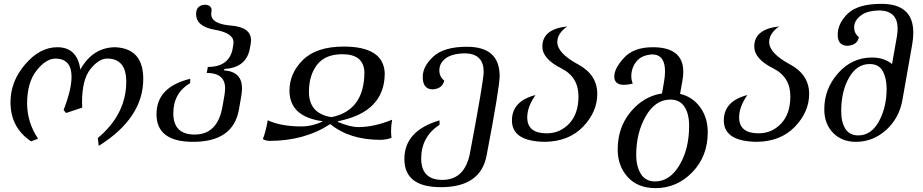

<svg xmlns="http://www.w3.org/2000/svg" viewBox="-20 -723 4768 992"><path d="M490.2 30.8 485.4 -9.8Q632.3 -132.8 632.3 -301.3Q632.3 -420.4 533.2 -420.4Q491.2 -420.4 447.5 -366.5Q403.8 -312.5 403.8 -192.9Q403.8 -179.2 404.8 -167L321.3 -139.2L308.6 -154.8Q349.6 -259.8 349.6 -326.7Q349.6 -418.9 267.6 -420.4Q217.3 -420.4 168.7 -358.4Q120.1 -296.4 120.1 -189Q120.1 -90.8 176.8 -6.3L140.6 7.3Q34.2 -63.5 34.2 -195.3Q34.2 -302.2 109.9 -390.6Q185.5 -479 276.4 -479Q378.9 -479 395 -363.8Q460 -479 576.7 -479Q720.2 -471.7 720.2 -315.4Q720.2 -113.3 490.2 30.8Z M977.5 9.8Q788.6 9.8 788.6 -132.8Q788.6 -273.9 962.9 -315.9L962.4 -293.5Q875.5 -242.7 875.5 -137.2Q875.5 -27.8 985.8 -27.8Q1104 -27.8 1129.4 -171.9Q1143.1 -242.2 1143.1 -266.1Q1143.1 -346.2 1048.3 -346.2L1053.7 -377Q1158.2 -377 1180.2 -462.4Q1186.5 -494.1 1186.5 -503.9Q1186.5 -552.7 1089.8 -569.3Q993.2 -585.9 993.2 -650.4Q993.2 -696.3 1040 -698.7Q1073.2 -695.8 1073.2 -669.9Q1073.2 -663.6 1072.3 -659.7Q1071.3 -655.8 1071.3 -650.4Q1071.3 -599.1 1174.1 -590.8Q1276.9 -582.5 1276.9 -515.1Q1276.9 -497.6 1268.6 -461.4Q1246.1 -372.6 1139.2 -366.7L1137.7 -359.4Q1230.5 -353 1230.5 -266.1Q1230.5 -239.7 1214.4 -156.7Q1185.1 9.8 977.5 9.8Z M1372.6 4.9Q1350.6 3.9 1337.9 -4.4Q1352.1 -38.1 1363.3 -101.6Q1432.1 -69.8 1536.6 -69.8Q1592.3 -69.8 1646 -94.7L1646.5 -96.7Q1475.6 -120.1 1475.6 -254.9Q1475.6 -344.2 1544.9 -413.1Q1614.3 -481.9 1755.4 -482.4Q1962.9 -482.4 1967.8 -344.2Q1967.8 -144.5 1726.6 -96.7L1726.1 -92.8Q1788.6 -66.4 1831.5 -66.4Q1912.6 -66.4 2005.9 -104.5Q2000.5 -73.2 2000.5 -46.4Q2000.5 -27.8 2002.9 -11.2Q1977.5 -1 1945.8 -0.5Q1785.6 -0.5 1686.5 -82Q1553.2 4.9 1372.6 4.9ZM1692.4 -117.7Q1862.8 -151.9 1862.8 -351.6Q1857.9 -442.9 1749 -442.9Q1660.2 -442.9 1618.2 -388.4Q1576.2 -334 1576.2 -248Q1576.2 -136.2 1692.4 -117.7Z M2257.8 244.1Q2069.3 244.1 2069.3 98.6Q2069.3 -47.9 2251 -101.1V-78.6Q2156.2 -16.1 2156.2 95.7Q2156.2 206.5 2265.6 206.5Q2383.8 206.5 2409.2 62.5Q2479 -307.6 2479 -351.6Q2479 -443.4 2387.2 -447.3Q2317.9 -447.3 2283.9 -422.4Q2250 -397.5 2250 -359.9Q2250 -326.2 2274.9 -307.1Q2267.6 -265.1 2214.8 -261.2Q2164.1 -262.2 2164.1 -325.7Q2164.1 -379.9 2218.8 -430.7Q2273.4 -481.4 2392.6 -481.4Q2561.5 -481.4 2561.5 -330.1Q2561.5 -272 2494.6 77.6Q2465.3 244.1 2257.8 244.1Z M2797.4 9.8Q2625 8.3 2625 -100.6Q2625 -200.7 2746.6 -231.9Q2704.1 -170.9 2704.1 -116.7Q2704.1 -34.2 2804.7 -34.2Q2873.5 -34.2 2921.1 -84.7Q2968.8 -135.3 2968.8 -225.6Q2968.8 -325.2 2879.9 -370.1Q2782.2 -418.9 2782.2 -482.4Q2782.2 -572.8 2910.6 -586.4Q2859.4 -550.3 2859.4 -505.9Q2859.4 -448.2 2967.3 -390.1Q3065.9 -336.9 3065.9 -237.8Q3065.9 -145.5 2993.2 -69.1Q2920.4 7.3 2797.4 9.8Z M3364.3 214.4Q3440.4 214.4 3490.5 130.4Q3540.5 46.4 3540.5 -72.8Q3540.5 -134.8 3516.4 -171.6Q3492.2 -208.5 3443.8 -208.5Q3365.7 -208.5 3316.4 -122.6Q3267.1 -36.6 3267.1 77.1Q3267.1 137.2 3291.3 175.8Q3315.4 214.4 3364.3 214.4ZM3366.7 249Q3275.4 249 3223.4 191.9Q3171.4 134.8 3171.4 49.3Q3171.4 -64.5 3238.3 -145Q3305.2 -225.6 3400.4 -240.2Q3405.8 -271 3410.9 -300.8Q3416 -330.6 3416 -354Q3416 -439.5 3352.1 -441.9Q3295.9 -439.5 3268.8 -406Q3241.7 -372.6 3241.7 -329.1Q3241.7 -308.6 3249.5 -292Q3229 -284.7 3198.7 -284.7Q3153.8 -287.1 3153.8 -328.1Q3153.8 -369.1 3203.9 -424.1Q3253.9 -479 3352.5 -479Q3510.3 -479 3510.3 -352.1Q3510.3 -331.1 3505.9 -306.6L3493.7 -237.8Q3557.1 -223.6 3596.9 -169.7Q3636.7 -115.7 3636.7 -39.6Q3636.7 84.5 3557.1 166.7Q3477.5 249 3366.7 249Z M3892.1 9.8Q3719.7 8.3 3719.7 -100.6Q3719.7 -200.7 3841.3 -231.9Q3798.8 -170.9 3798.8 -116.7Q3798.8 -34.2 3899.4 -34.2Q3968.3 -34.2 4015.9 -84.7Q4063.5 -135.3 4063.5 -225.6Q4063.5 -325.2 3974.6 -370.1Q3877 -418.9 3877 -482.4Q3877 -572.8 4005.4 -586.4Q3954.1 -550.3 3954.1 -505.9Q3954.1 -448.2 4062 -390.1Q4160.6 -336.9 4160.6 -237.8Q4160.6 -145.5 4087.9 -69.1Q4015.1 7.3 3892.1 9.8Z M4414.1 -23.4Q4481.9 -23.4 4521.5 -96.7Q4561 -169.9 4561 -265.1Q4561 -318.4 4541 -355.2Q4521 -392.1 4473.1 -392.1Q4406.2 -392.1 4366.2 -321Q4326.2 -250 4326.2 -149.4Q4326.2 -91.3 4347.9 -57.4Q4369.6 -23.4 4414.1 -23.4ZM4402.3 9.8Q4329.6 9.8 4284.2 -36.6Q4238.8 -83 4238.8 -158.2Q4238.8 -264.6 4310.5 -345.2Q4382.3 -425.8 4484.9 -425.8Q4547.9 -425.8 4588.9 -392.1L4613.8 -533.2Q4617.7 -556.2 4617.7 -575.2Q4617.7 -665 4527.8 -668.9Q4460.4 -668.9 4426.8 -642.3Q4393.1 -615.7 4393.1 -583Q4393.1 -549.8 4417.5 -531.2Q4410.6 -490.2 4358.9 -486.3Q4308.1 -487.3 4308.1 -543Q4308.1 -602.5 4360.4 -652.8Q4412.6 -703.1 4534.2 -703.1Q4698.7 -703.1 4698.7 -554.2Q4698.7 -526.4 4692.9 -492.7L4642.6 -207Q4626 -112.3 4558.1 -51.3Q4490.2 9.8 4402.3 9.8Z"/></svg>

Font: Kelvinch
Style: Italic
Weight: 400
Italic angle: -10°
Designer: Paul James Miller
Foundry: High-Logic / Made with FontCreator
Version: Version 3.40;July 22, 2017;FontCreator 11.0.0.2388 64-bit